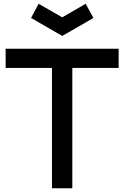

<svg xmlns="http://www.w3.org/2000/svg" viewBox="-20 -1012 668 1032"><path d="M482.4 -915.5 314.5 -818.8 147 -915.5 187.5 -991.7 314.5 -918.9 440.4 -991.7ZM617.7 -750V-647H368.7V0H259.3V-647H10.3V-750Z"/></svg>

Font: Manrope3 Semibold
Style: Regular
Weight: 600
Width: 4
Designer: Mikhail Sharanda
Foundry: Mikhail Sharanda
Version: Version 3.000;PS 003.000;hotconv 1.0.88;makeotf.lib2.5.64775